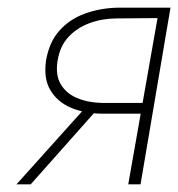

<svg xmlns="http://www.w3.org/2000/svg" viewBox="-20 -480 464 500"><path d="M60 0 243 -206H208L23 0ZM346 0 424 -460H395L314 0ZM363 -212H244Q208 -213 180 -225Q152 -237 138 -261Q124 -285 130 -322Q136 -360 158.5 -384Q181 -408 214 -420Q247 -432 284 -432L402 -433L406 -460H286Q241 -459 201 -444.5Q161 -430 134.5 -400Q108 -370 100 -323Q93 -276 111 -245.5Q129 -215 163.5 -200Q198 -185 242 -184H359Z"/></svg>

Font: Jost ExtraLight
Style: Italic
Weight: 250
Italic angle: -5°
Version: Version 3.710